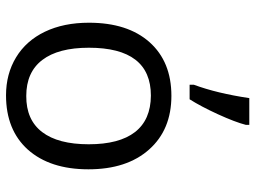

<svg xmlns="http://www.w3.org/2000/svg" viewBox="-126 -720 856 644"><g transform="rotate(90 302.0 -398.0)"><path d="M300.8 -476.1Q140.1 -476.1 140.1 -268.1Q140.1 -165.5 181.2 -111.8Q222.2 -58.1 301.8 -58.1Q381.8 -57.6 422.9 -111.3Q463.9 -165 463.9 -267.6Q463.9 -370.1 422.9 -422.9Q381.8 -475.6 300.8 -476.1ZM481.9 -63.5Q416 9.8 299.8 9.8Q228 9.8 172.4 -23.9Q116.7 -57.6 86.4 -120.6Q56.2 -183.6 56.2 -268.1Q56.2 -398.4 121.6 -471.7Q187 -544.9 301.3 -544.9Q415 -544.9 481.4 -470.2Q547.9 -395.5 547.9 -266.6Q547.9 -137.7 481.9 -63.5ZM398.9 -806.2V-794.9Q389.6 -758.8 363.3 -701.2Q336.9 -643.6 313 -606H264.2V-620.1Q293 -697.8 309.1 -806.2Z"/></g></svg>

Font: OpenSans-Regular
Style: Regular
Weight: 400
Foundry: Ascender Corporation
Version: Version 1.10